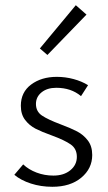

<svg xmlns="http://www.w3.org/2000/svg" viewBox="-20 -713 416 737"><path d="M35 -42 69 -82Q90 -62 120.5 -50.5Q151 -39 185 -39Q225 -39 250 -59.5Q275 -80 275 -111Q275 -142 251.5 -158.5Q228 -175 179 -193Q140 -207 116.5 -219Q93 -231 76.5 -252.5Q60 -274 60 -307Q60 -359 99.5 -388.5Q139 -418 198 -418Q231 -418 262.5 -409.5Q294 -401 318 -386L291 -344Q253 -376 196 -376Q161 -376 139.5 -358.5Q118 -341 118 -314Q118 -285 141 -269.5Q164 -254 212 -236Q252 -221 276 -208.5Q300 -196 317 -174Q334 -152 334 -118Q334 -66 292 -31Q250 4 181 4Q137 4 98.5 -8.5Q60 -21 35 -42ZM133 -527 271 -693 312 -657 162 -502Z"/></svg>

Font: Ysabeau Semilight
Style: Regular
Weight: 300
Designer: Christian Thalmann (Catharsis Fonts)
Version: Version 0.003